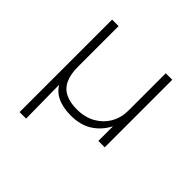

<svg xmlns="http://www.w3.org/2000/svg" viewBox="-171 -643 979 979"><g transform="rotate(45 318.5 -153.5)"><path d="M101 180V-487H148V-193Q148 -140 164 -105Q180 -70 213.5 -53Q247 -36 297 -36Q355 -36 397.5 -60Q440 -84 464 -125Q488 -166 488 -218V-487H535V0H489V-118H495Q469 -60 420 -26Q371 8 298 8Q240 8 199.5 -11.5Q159 -31 139 -73H145L148 180Z"/></g></svg>

Font: Nunito Sans 10pt SemiExpanded ExtraLight
Style: Regular
Weight: 250
Width: 6
Designer: Vernon Adams
Foundry: Vernon Adams
Version: Version 3.101;gftools[0.9.27]